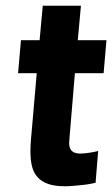

<svg xmlns="http://www.w3.org/2000/svg" viewBox="-20 -640 391 669"><path d="M241 -385 223 -170Q222 -156 221.5 -149.5Q221 -143 221 -141Q221 -105 259 -105Q275 -105 293 -108Q311 -111 322 -114L313 -3Q308 -2 295.5 0.5Q283 3 268 4.5Q253 6 237 7.5Q221 9 207 9Q171 9 148 1Q125 -7 111 -22.5Q97 -38 91.5 -60.5Q86 -83 86 -112Q86 -122 86.5 -133Q87 -144 88 -155L108 -385H43L53 -500H118L129 -620H262L251 -500H351L341 -385Z"/></svg>

Font: Share
Style: Bold Italic
Weight: 700
Designer: Ralph du Carrois
Version: Version 1.002